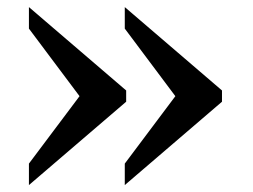

<svg xmlns="http://www.w3.org/2000/svg" viewBox="-20 -522 713 541"><path d="M61 -0.5ZM335.5 -267.1 61.5 -502V-441.4L204.1 -251L61.5 -61V-0.5L335.5 -235.4ZM605.5 -267.1 331.6 -502V-441.4L474.1 -251L331.6 -61V-0.5L605.5 -235.4Z"/></svg>

Font: Arbutus Slab
Style: Regular
Weight: 400
Designer: Karolina Lach
Foundry: Karolina Lach
Version: Version 1.001; ttfautohint (v0.92) -l 10 -r 16 -G 200 -x 7 -